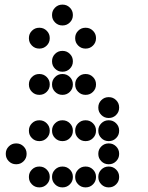

<svg xmlns="http://www.w3.org/2000/svg" viewBox="-20 -815 640 830"><path d="M249 -795Q231 -795 218 -782Q205 -769 205 -751V-749Q205 -731 218 -718Q231 -705 249 -705H251Q269 -705 282 -718Q295 -731 295 -749V-751Q295 -769 282 -782Q269 -795 251 -795ZM149 -695Q131 -695 118 -682Q105 -669 105 -651V-649Q105 -631 118 -618Q131 -605 149 -605H151Q169 -605 182 -618Q195 -631 195 -649V-651Q195 -669 182 -682Q169 -695 151 -695ZM349 -695Q331 -695 318 -682Q305 -669 305 -651V-649Q305 -631 318 -618Q331 -605 349 -605H351Q369 -605 382 -618Q395 -631 395 -649V-651Q395 -669 382 -682Q369 -695 351 -695ZM249 -595Q231 -595 218 -582Q205 -569 205 -551V-549Q205 -531 218 -518Q231 -505 249 -505H251Q269 -505 282 -518Q295 -531 295 -549V-551Q295 -569 282 -582Q269 -595 251 -595ZM149 -495Q131 -495 118 -482Q105 -469 105 -451V-449Q105 -431 118 -418Q131 -405 149 -405H151Q169 -405 182 -418Q195 -431 195 -449V-451Q195 -469 182 -482Q169 -495 151 -495ZM249 -495Q231 -495 218 -482Q205 -469 205 -451V-449Q205 -431 218 -418Q231 -405 249 -405H251Q269 -405 282 -418Q295 -431 295 -449V-451Q295 -469 282 -482Q269 -495 251 -495ZM349 -495Q331 -495 318 -482Q305 -469 305 -451V-449Q305 -431 318 -418Q331 -405 349 -405H351Q369 -405 382 -418Q395 -431 395 -449V-451Q395 -469 382 -482Q369 -495 351 -495ZM449 -395Q431 -395 418 -382Q405 -369 405 -351V-349Q405 -331 418 -318Q431 -305 449 -305H451Q469 -305 482 -318Q495 -331 495 -349V-351Q495 -369 482 -382Q469 -395 451 -395ZM149 -295Q131 -295 118 -282Q105 -269 105 -251V-249Q105 -231 118 -218Q131 -205 149 -205H151Q169 -205 182 -218Q195 -231 195 -249V-251Q195 -269 182 -282Q169 -295 151 -295ZM249 -295Q231 -295 218 -282Q205 -269 205 -251V-249Q205 -231 218 -218Q231 -205 249 -205H251Q269 -205 282 -218Q295 -231 295 -249V-251Q295 -269 282 -282Q269 -295 251 -295ZM349 -295Q331 -295 318 -282Q305 -269 305 -251V-249Q305 -231 318 -218Q331 -205 349 -205H351Q369 -205 382 -218Q395 -231 395 -249V-251Q395 -269 382 -282Q369 -295 351 -295ZM449 -295Q431 -295 418 -282Q405 -269 405 -251V-249Q405 -231 418 -218Q431 -205 449 -205H451Q469 -205 482 -218Q495 -231 495 -249V-251Q495 -269 482 -282Q469 -295 451 -295ZM49 -195Q31 -195 18 -182Q5 -169 5 -151V-149Q5 -131 18 -118Q31 -105 49 -105H51Q69 -105 82 -118Q95 -131 95 -149V-151Q95 -169 82 -182Q69 -195 51 -195ZM449 -195Q431 -195 418 -182Q405 -169 405 -151V-149Q405 -131 418 -118Q431 -105 449 -105H451Q469 -105 482 -118Q495 -131 495 -149V-151Q495 -169 482 -182Q469 -195 451 -195ZM149 -95Q131 -95 118 -82Q105 -69 105 -51V-49Q105 -31 118 -18Q131 -5 149 -5H151Q169 -5 182 -18Q195 -31 195 -49V-51Q195 -69 182 -82Q169 -95 151 -95ZM249 -95Q231 -95 218 -82Q205 -69 205 -51V-49Q205 -31 218 -18Q231 -5 249 -5H251Q269 -5 282 -18Q295 -31 295 -49V-51Q295 -69 282 -82Q269 -95 251 -95ZM349 -95Q331 -95 318 -82Q305 -69 305 -51V-49Q305 -31 318 -18Q331 -5 349 -5H351Q369 -5 382 -18Q395 -31 395 -49V-51Q395 -69 382 -82Q369 -95 351 -95ZM449 -95Q431 -95 418 -82Q405 -69 405 -51V-49Q405 -31 418 -18Q431 -5 449 -5H451Q469 -5 482 -18Q495 -31 495 -49V-51Q495 -69 482 -82Q469 -95 451 -95Z"/></svg>

Font: Doto Rounded Black
Style: Regular
Weight: 900
Monospace: yes
Version: Version 1.000